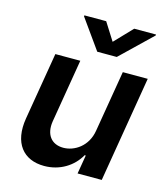

<svg xmlns="http://www.w3.org/2000/svg" viewBox="-115 -859 837 956"><g transform="rotate(15 304.0 -381.0)"><path d="M406.2 -229.4C392.8 -146.3 326.7 -105.1 269.9 -105.1C208.5 -105.1 174.7 -148.8 185.4 -218L240.1 -545.5H111.5L53.3 -198.2C31.6 -67.1 93.8 7.1 201 7.1C282.7 7.1 348.7 -35.9 382.8 -96.9H388.5L372.2 0H496.8L587.7 -545.5H459.2ZM200.6 -764.2 310 -610.8H410.5L570 -764.2L570.7 -769.2H458.1L371.1 -678.3L313.6 -769.2H201.3Z"/></g></svg>

Font: Margiela Sans Semi Bold
Style: Italic
Weight: 600
Italic angle: -9.39999°
Designer: Stefan Endress, Andreas Faust
Version: Version 1.100;FEAKit 1.0